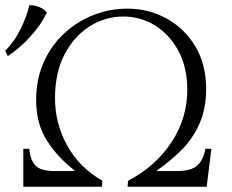

<svg xmlns="http://www.w3.org/2000/svg" viewBox="-32 -713 884 733"><path d="M752 -145H775L757 0H455L457 -23Q561 -77 622 -169Q683 -261 683 -370Q683 -456 649 -519Q615 -582 559.5 -616Q504 -650 439 -650Q369 -650 309.5 -612Q250 -574 214 -504.5Q178 -435 178 -338Q178 -242 224.5 -157.5Q271 -73 359 -23L357 0H57V-145H80Q83 -104 102.5 -82Q122 -60 177 -60H252V-63Q188 -112 147 -176.5Q106 -241 106 -331Q106 -410 134.5 -474.5Q163 -539 212.5 -585Q262 -631 324.5 -655.5Q387 -680 454 -680Q536 -680 604.5 -642Q673 -604 714 -535.5Q755 -467 755 -373Q755 -301 731 -244.5Q707 -188 664.5 -144Q622 -100 568 -63V-60H643Q699 -60 722 -82Q745 -104 752 -145ZM80 -693Q97 -694 116.5 -686.5Q136 -679 147 -665Q126 -620 84.5 -574Q43 -528 -2 -499L-12 -519Q24 -556 47 -603Q70 -650 80 -693Z"/></svg>

Font: Bona Nova SC
Style: Italic
Weight: 400
Italic angle: -4°
Designer: Mateusz Machalski
Foundry: Capitalics
Version: Version 4.001; ttfautohint (v1.8.4.7-5d5b)